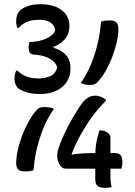

<svg xmlns="http://www.w3.org/2000/svg" viewBox="-20 -806 640 913"><path d="M364 -411Q380 -434 392.5 -457.5Q405 -481 414.5 -504.5Q424 -528 431.5 -552.5Q439 -577 445 -601.5Q451 -626 454.5 -651.5Q458 -677 461 -703Q465 -705 469.5 -706Q474 -707 479 -707.5Q484 -708 490 -708.5Q496 -709 503 -709Q524 -709 533.5 -699.5Q543 -690 543 -669Q543 -652 540 -631Q537 -610 530.5 -587Q524 -564 515.5 -540.5Q507 -517 496 -494.5Q485 -472 473 -453Q461 -434 448 -420Q439 -409 430 -405.5Q421 -402 408 -402Q399 -402 391 -403Q383 -404 377 -406Q371 -408 364 -411ZM236 -288Q220 -265 207.5 -241.5Q195 -218 185.5 -194.5Q176 -171 168.5 -147Q161 -123 155 -98.5Q149 -74 145.5 -48.5Q142 -23 139 4Q135 5 130.5 6Q126 7 121 8Q116 9 110 9Q104 9 97 9Q76 9 66.5 -0.5Q57 -10 57 -30Q57 -47 60 -68Q63 -89 69.5 -112.5Q76 -136 84.5 -159Q93 -182 104 -204.5Q115 -227 127 -246.5Q139 -266 152 -280Q161 -291 169 -294Q177 -297 191 -297Q200 -297 208 -296Q216 -295 223 -293.5Q230 -292 236 -288ZM310 -681Q310 -643 284.5 -615.5Q259 -588 206 -574L235 -598V-566L206 -586Q246 -578 269.5 -564Q293 -550 304 -530Q315 -510 315 -482V-478Q315 -443 297 -416Q279 -389 246.5 -374Q214 -359 172 -359Q128 -359 102 -368.5Q76 -378 64 -388Q56 -398 52.5 -408.5Q49 -419 49 -434Q49 -439 49.5 -443.5Q50 -448 51 -452Q52 -456 53.5 -461Q55 -466 57 -470H63Q82 -451 106.5 -442Q131 -433 164 -433Q195 -433 220 -444.5Q245 -456 252 -486Q248 -501 235 -513.5Q222 -526 199 -535Q176 -544 143 -546Q129 -546 122.5 -555Q116 -564 116 -582Q116 -586 116.5 -590Q117 -594 118 -598Q119 -602 120 -606Q152 -607 177.5 -614.5Q203 -622 220 -634Q237 -646 243 -662Q240 -686 219.5 -699Q199 -712 167 -712Q136 -712 112 -703.5Q88 -695 69 -673H63Q61 -677 60 -681Q59 -685 58 -689Q57 -693 57 -697Q57 -701 57 -705Q57 -719 60.5 -732Q64 -745 75 -756Q86 -767 111 -776.5Q136 -786 173 -786Q219 -786 249.5 -772Q280 -758 295 -735.5Q310 -713 310 -685ZM511 83Q507 84 503 85Q499 86 495 86.5Q491 87 486 87Q481 87 476 87Q455 87 444 78Q433 69 433 45V-61Q433 -77 434 -92.5Q435 -108 437.5 -123.5Q440 -139 444 -154.5Q448 -170 453 -186H457Q476 -186 490.5 -176Q505 -166 505 -153V29Q505 47 506.5 59.5Q508 72 511 83ZM557 -4H292Q276 -4 264 -22.5Q252 -41 252 -66V-70Q252 -82 258.5 -101.5Q265 -121 275.5 -146Q286 -171 299 -196.5Q312 -222 326 -246Q340 -270 352.5 -289.5Q365 -309 374 -320Q389 -337 402.5 -344Q416 -351 434 -351Q441 -351 447.5 -349.5Q454 -348 460.5 -345.5Q467 -343 473 -339.5Q479 -336 484 -332V-327Q467 -310 449 -289.5Q431 -269 414 -245Q397 -221 381.5 -196Q366 -171 352.5 -144.5Q339 -118 328.5 -93Q318 -68 311 -44L321 -102V-46L291 -64Q315 -70 337 -73Q359 -76 379.5 -77Q400 -78 421 -78H527Q547 -78 554.5 -66.5Q562 -55 562 -36Q562 -31 561.5 -27Q561 -23 560.5 -19Q560 -15 559 -11.5Q558 -8 557 -4Z"/></svg>

Font: Recursive Casual
Style: Regular
Weight: 400
Version: Version 1.047